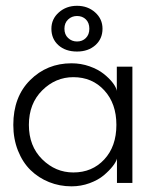

<svg xmlns="http://www.w3.org/2000/svg" viewBox="-20 -646 556 678"><path d="M161.5 -544.5Q161.5 -579 187.8 -602.2Q214 -625.5 252 -625.5Q290 -625.5 316 -602.2Q342 -579 342 -544.5Q342 -509 316.8 -486.5Q291.5 -464 252 -464Q211.5 -464 186.5 -486.2Q161.5 -508.5 161.5 -544.5ZM252 -499.5Q271 -499.5 283.2 -511.8Q295.5 -524 295.5 -544.5Q295.5 -565.5 283.2 -577.5Q271 -589.5 252 -589.5Q233.5 -589.5 220.5 -577.2Q207.5 -565 207.5 -544.5Q207.5 -524 220.5 -511.8Q233.5 -499.5 252 -499.5ZM393 0V-86Q390.5 -75 378.2 -59.2Q366 -43.5 346.5 -27Q327 -10.5 296.5 0.8Q266 12 232.5 12Q190.5 12 153.2 -3Q116 -18 88 -45.2Q60 -72.5 43.5 -114Q27 -155.5 27 -205Q27 -304 86.5 -363.2Q146 -422.5 232.5 -422.5Q266 -422.5 296.2 -411.8Q326.5 -401 346.2 -385.2Q366 -369.5 378.2 -353.5Q390.5 -337.5 392.5 -325V-410.5H447.5V0ZM239 -37Q305.5 -37 348.2 -83Q391 -129 391 -205Q391 -280.5 348.2 -327Q305.5 -373.5 239 -373.5Q176 -373.5 129 -326.8Q82 -280 82 -205Q82 -130 129 -83.5Q176 -37 239 -37Z"/></svg>

Font: League Spartan Light
Style: Regular
Weight: 277
Foundry: The League of Moveable Type
Version: Version 2.002